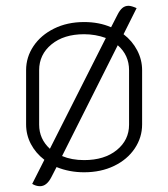

<svg xmlns="http://www.w3.org/2000/svg" viewBox="-20 -585 580 662"><path d="M470 -343V-156Q470 -111 444.5 -73Q419 -35 373.5 -13Q328 9 270 9Q219 9 175 -9L157 26Q141 57 118 57Q104 57 91 49L133 -34Q103 -57 86.5 -88.5Q70 -120 70 -156V-343Q70 -388 95.5 -426Q121 -464 166.5 -486.5Q212 -509 270 -509Q322 -509 363 -491L385 -534Q393 -550 402 -557.5Q411 -565 423 -565Q433 -565 451 -557L406 -467Q436 -444 453 -411.5Q470 -379 470 -343ZM152 -72 345 -454Q309 -467 270 -467Q200 -467 157.5 -432Q115 -397 115 -343V-155Q115 -106 152 -72ZM425 -343Q425 -395 386 -429L194 -47Q227 -33 270 -33Q340 -33 382.5 -67.5Q425 -102 425 -155Z"/></svg>

Font: K2D Thin
Style: Regular
Weight: 100
Designer: Katatrad Aksorn Co.,Ltd.
Foundry: Cadson Demak Co.,Ltd.
Version: Version 1.000; ttfautohint (v1.6)